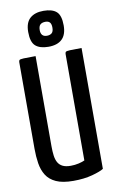

<svg xmlns="http://www.w3.org/2000/svg" viewBox="-102 -990 632 1053"><g transform="rotate(-10 214.0 -463.5)"><path d="M219 10Q159 10 123 -6.5Q87 -23 69 -52Q51 -81 45 -119Q39 -157 39 -200V-682Q39 -691 43 -694.5Q47 -698 66.5 -699Q86 -700 133 -700V-197Q133 -169 136 -146Q139 -123 148 -107Q157 -91 174 -82.5Q191 -74 219 -74Q242 -74 263.5 -79Q285 -84 297 -90V-682Q297 -691 301 -694.5Q305 -698 324.5 -699Q344 -700 389 -700V-27Q371 -15 325 -2.5Q279 10 219 10ZM212 -738Q165 -738 140.5 -759Q116 -780 116 -837Q116 -889 143 -913Q170 -937 218 -937Q267 -937 290.5 -916Q314 -895 314 -839Q314 -788 288 -763Q262 -738 212 -738ZM214 -799Q231 -799 241 -807.5Q251 -816 251 -838Q251 -858 243 -867Q235 -876 219 -876Q200 -876 190 -867Q180 -858 180 -836Q180 -818 188.5 -808.5Q197 -799 214 -799Z"/></g></svg>

Font: Yanone Kaffeesatz ExtraLight Medium
Style: Regular
Weight: 500
Version: Version 2.003